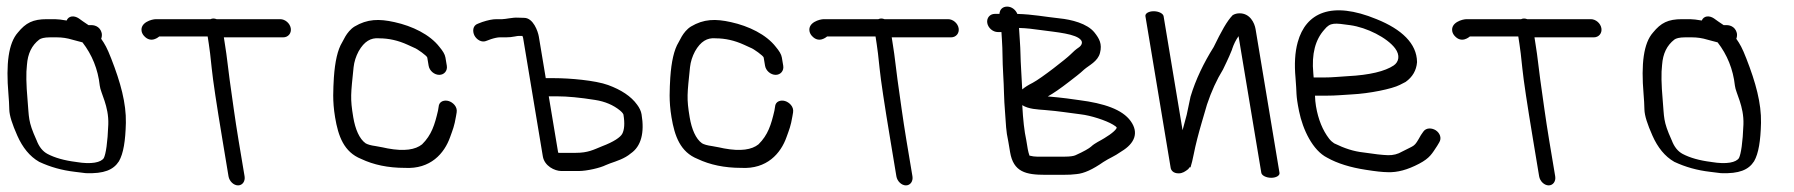

<svg xmlns="http://www.w3.org/2000/svg" viewBox="-20 -523 5428 581"><path d="M281.9 -263.8C284.3 -241.5 309.7 -202 307.7 -146.4C305.7 -91.5 300.2 -56.8 294.2 -44.8C285.8 -31.6 257.4 -25 211.4 -32.7L210.9 -32.8L210.4 -32.9C174.6 -37.3 145.4 -45.7 123.6 -57.3C109.6 -64.9 98.4 -77.9 90.5 -99.1L90.3 -99.5L90.1 -99.9C64.1 -157.4 68.2 -167 63.3 -221.5C59.2 -267.8 58.6 -302.3 61.5 -326.3C64 -361.2 76.3 -385.8 98.7 -403.2C103.5 -406.9 113.9 -410 131.1 -410H151.9C167.6 -410 183.3 -407.7 198.6 -403C207.8 -400 221.8 -397.3 229.6 -394.8C258.4 -357.6 276.5 -313.7 281.9 -263.8ZM34 -424.4C5.6 -392.4 -2.3 -329.8 5.5 -238.7C6.9 -222.5 7.8 -206.7 8.1 -191.5C8.6 -173 17 -147.2 32.4 -112.5C48.3 -76.7 70 -49.6 98.2 -33.5L98.8 -33.1L99.4 -32.9C132.2 -17.6 167.6 -7.6 206.5 -3.1L239.6 1L240.1 1C294.6 3 323.2 -8.8 340 -35.1C353.6 -58.8 359.6 -96.9 360.9 -151.3C362.1 -210.5 344.9 -273.4 316.5 -345.9C303.9 -378.3 297.4 -389.4 286.1 -405.7C287.5 -408.6 288.9 -415.6 288.1 -421C286.9 -427.7 283.7 -435.2 276.8 -440.5C270.4 -445.4 262.9 -447 256.2 -447H247.8C244.8 -448.9 238.8 -452.9 231.2 -458.2L218.5 -467.3C204 -477 187.4 -475.1 181.6 -460.9C167.1 -463.4 154.7 -465 146.2 -465L121.9 -465C79.7 -465 58.1 -454 34 -424.4Z M720.1 10.5 701.8 -99C691.1 -163.2 683 -224.7 674.9 -281.8C669.2 -322.3 667.2 -349.4 660.9 -387.3C659.4 -396.2 658.4 -402.5 657.4 -410H837C852.1 -410 862.4 -422.5 859.9 -437.5C857.4 -452.5 842.9 -465 827.9 -465H635.4C632 -466.2 629.1 -467 626 -467C622.7 -467 620 -466.4 617 -465H452.1C439.2 -465 403.6 -455 408.6 -428.3C409.5 -423.5 412 -418.7 415.6 -414.6C437.3 -390 460.4 -411.8 462 -412.7H608.4C609.1 -407.6 610.5 -398.3 611.9 -389.9C614.2 -376.3 617.1 -351.5 620.7 -316C624.4 -279.6 635.2 -207.8 653.2 -99.7L671.5 10.5C674 25.5 687.1 38 700.4 38C713.7 38 722.6 25.5 720.1 10.5Z M1332.1 -324 1327.9 -349C1326.3 -358.9 1319.7 -369.1 1309.8 -381C1280.6 -418.7 1227.9 -444.1 1174.1 -456C1126.8 -466.6 1091.5 -465.7 1052.8 -442.7C1027.7 -427.1 1016.5 -394.5 1015.5 -395.1C1001.6 -372.4 993.7 -336.9 990.3 -288.1C988.6 -253.6 985.5 -218.9 994 -168C1003.5 -111 1020.6 -63 1072.9 -42.1C1110.6 -24.2 1154.2 -15.1 1204.6 -15C1282.6 -10.5 1324.7 -58.6 1342.2 -108.5C1350.2 -130.9 1354.8 -140.8 1359.9 -171.2L1361.9 -183C1364.8 -200.7 1349.7 -213.7 1337.5 -217.3C1325.7 -220.8 1308.2 -217.7 1307.2 -199.1L1305.4 -188.1C1295.6 -145.8 1285.9 -114.4 1257.2 -86.2C1237 -70 1203.6 -64.5 1152.9 -73.9C1145.1 -75.7 1133.5 -78 1117 -80.9C1101.8 -82.9 1091.8 -86.1 1086.3 -89.4C1067.4 -102.8 1055 -132.2 1049 -168C1039.2 -226.8 1041.7 -237.9 1050 -319.7C1051.9 -336.4 1057 -352.4 1065.2 -367.8C1082.3 -398 1102.3 -409.1 1126.4 -407.1L1127 -407H1127.5C1156.5 -407 1184.9 -400.6 1213.4 -387.6C1219.2 -384.9 1225.9 -381.9 1233.5 -378.4C1242.3 -375.5 1272.1 -353.9 1272.9 -349L1277.1 -324C1279.6 -309 1294.1 -296.5 1309.2 -296.5C1324.2 -296.5 1334.6 -309 1332.1 -324Z M1640.6 -231.5H1666.5C1696.7 -231.5 1734.9 -227.9 1780.7 -220.6C1810.8 -216 1836.3 -205 1856.4 -188.5C1864.4 -181.8 1866.3 -177.5 1866.6 -176C1871.1 -149.1 1869.2 -130.1 1863 -118.3C1857.6 -107.8 1837.2 -93.7 1801.8 -80.4C1775.7 -69.8 1759.6 -60.5 1722.1 -60.5H1671.2L1669 -61.2ZM1546.1 -469.6C1532.3 -470.5 1509.1 -465 1499.9 -465H1482.9C1470.3 -465 1456.7 -462.1 1439.3 -456.4L1426.1 -451.3C1409.7 -445.6 1409.7 -427.4 1415.6 -415.7C1421.5 -404.2 1437 -392 1453.6 -400L1465.9 -404.6C1477 -408.2 1486.6 -410 1492 -410H1511.3C1520.3 -410 1529.5 -410.9 1538.5 -412.7C1548.1 -414.8 1552.1 -414.4 1560.9 -414.2C1561.5 -412.9 1562.7 -409.9 1562.9 -408.6L1622.6 -50C1627.5 -20.5 1658.6 -5.5 1678.7 -5.5H1731.3C1756 -5.5 1796.9 -15.1 1812.9 -23.3L1826.1 -28.6C1844.8 -35.2 1870.2 -42.8 1888.7 -58.7C1920.2 -80.2 1930.7 -121.5 1921.4 -177C1919.8 -187 1914.8 -197.1 1908 -206.1C1889.7 -231.7 1859.5 -251.3 1820.2 -265.7C1781.4 -279.9 1703.1 -286.5 1657.3 -286.5H1631.5L1610.5 -412.4C1607.9 -428 1593.7 -469 1566 -469C1558.8 -469 1552.2 -469.2 1546.1 -469.6Z M2350.1 -324 2345.9 -349C2344.3 -358.9 2337.7 -369.1 2327.8 -381C2298.6 -418.7 2245.9 -444.1 2192.1 -456C2144.8 -466.6 2109.5 -465.7 2070.8 -442.7C2045.7 -427.1 2034.5 -394.5 2033.5 -395.1C2019.6 -372.4 2011.7 -336.9 2008.3 -288.1C2006.6 -253.6 2003.5 -218.9 2012 -168C2021.5 -111 2038.6 -63 2090.9 -42.1C2128.6 -24.2 2172.2 -15.1 2222.6 -15C2300.6 -10.5 2342.7 -58.6 2360.2 -108.5C2368.2 -130.9 2372.8 -140.8 2377.9 -171.2L2379.9 -183C2382.8 -200.7 2367.7 -213.7 2355.5 -217.3C2343.7 -220.8 2326.2 -217.7 2325.2 -199.1L2323.4 -188.1C2313.6 -145.8 2303.9 -114.4 2275.2 -86.2C2255 -70 2221.6 -64.5 2170.9 -73.9C2163.1 -75.7 2151.5 -78 2135 -80.9C2119.8 -82.9 2109.8 -86.1 2104.3 -89.4C2085.4 -102.8 2073 -132.2 2067 -168C2057.2 -226.8 2059.7 -237.9 2068 -319.7C2069.9 -336.4 2075 -352.4 2083.2 -367.8C2100.3 -398 2120.3 -409.1 2144.4 -407.1L2145 -407H2145.5C2174.5 -407 2202.9 -400.6 2231.4 -387.6C2237.2 -384.9 2243.9 -381.9 2251.5 -378.4C2260.3 -375.5 2290.1 -353.9 2290.9 -349L2295.1 -324C2297.6 -309 2312.1 -296.5 2327.2 -296.5C2342.2 -296.5 2352.6 -309 2350.1 -324Z M2741.1 10.5 2722.8 -99C2712.1 -163.2 2704 -224.7 2695.9 -281.8C2690.2 -322.3 2688.2 -349.4 2681.9 -387.3C2680.4 -396.2 2679.4 -402.5 2678.4 -410H2858C2873.1 -410 2883.4 -422.5 2880.9 -437.5C2878.4 -452.5 2863.9 -465 2848.9 -465H2656.4C2653 -466.2 2650.1 -467 2647 -467C2643.7 -467 2641 -466.4 2638 -465H2473.1C2460.2 -465 2424.6 -455 2429.6 -428.3C2430.5 -423.5 2433 -418.7 2436.6 -414.6C2458.3 -390 2481.4 -411.8 2483 -412.7H2629.4C2630.1 -407.6 2631.5 -398.3 2632.9 -389.9C2635.2 -376.3 2638.1 -351.5 2641.7 -316C2645.4 -279.6 2656.2 -207.8 2674.2 -99.7L2692.5 10.5C2695 25.5 2708.1 38 2721.4 38C2734.7 38 2743.6 25.5 2741.1 10.5Z M3141.8 -190.1C3188.9 -186.2 3208.5 -182.1 3250.7 -177C3280.8 -173.5 3326.3 -158.9 3348.1 -145.8C3362.6 -137.1 3359.2 -136.4 3357.9 -133.8C3355.7 -129.5 3347.6 -122.2 3337.7 -115.2L3321.7 -104.8C3309.4 -96.9 3293.6 -90.6 3281.6 -79.3C3275.7 -73.9 3259.5 -64.5 3234.3 -53.2C3229.1 -50.8 3218.2 -49 3202.3 -49H3117.8C3111.1 -49 3103.9 -49.9 3095.2 -52.1C3093.2 -58.4 3091.3 -64.5 3090.1 -71.5L3085.4 -99.8L3085.3 -100.2C3079.8 -125.1 3075.8 -160.2 3073.4 -204.8C3092.7 -192.6 3119.8 -191.9 3141.8 -190.1ZM3068 -359.6C3067.7 -384.2 3064.9 -413.4 3063.6 -438.4C3086.9 -437.8 3106.7 -435.2 3132.5 -431.6C3176 -425.6 3237.1 -420.9 3251.4 -401.3C3256.8 -394.4 3253.1 -385.2 3244.2 -379.3C3236.1 -373.9 3227.5 -366.5 3218.2 -357C3207.7 -346.4 3132.3 -286.9 3104.9 -272.4C3091.7 -265.8 3081.2 -259.2 3073.3 -252.4C3072 -283.8 3068.2 -335.1 3068 -359.6ZM3004.4 -481H2990.4C2975.4 -481 2965 -468.5 2967.5 -453.5C2970 -438.5 2984.5 -426 2999.6 -426H3010.4C3010.7 -419.7 3011.2 -412.1 3011.8 -403.9C3014.4 -368.6 3013 -340.8 3015.6 -300C3018.6 -253.4 3017.5 -227.4 3021.4 -182.2C3024.5 -144.9 3023.4 -130.3 3031.4 -93.4L3036.5 -63C3046.6 -2.2 3084.5 6 3143.5 6H3196.7C3213.4 6 3225.9 5.4 3237 3.9C3260 2.1 3286.8 -10.4 3318.7 -32.7C3338.7 -45.7 3349.5 -48 3374.1 -65.2C3412.9 -88.7 3427.4 -120.8 3401.3 -156.8C3376.2 -191.6 3321.5 -210.3 3245.8 -220C3231.7 -221.9 3219.1 -223.6 3208.2 -225.2C3191.4 -227.6 3172.2 -229.1 3150.7 -231.2C3167.1 -240.2 3188.9 -255.2 3215.9 -276.2L3239.2 -294.3C3246.7 -300.1 3253.8 -306.2 3260.4 -312.4C3275.5 -325.6 3301.9 -336.9 3308.6 -362.7C3315.8 -390.1 3306.4 -406.5 3291.9 -424.7C3269.9 -452.3 3221.1 -463.9 3186.4 -467.4C3140.9 -472.3 3105.9 -479.6 3058.5 -480.9C3053.5 -493.4 3041.5 -503 3027.7 -503C3015 -503 3005.3 -495.5 3004.4 -481Z M3446.1 -474 3522.5 -15C3523.6 -8.5 3529.5 1.9 3547.4 1.6C3558.4 1.3 3566.4 -4 3575.3 -11C3577 -13.1 3578.3 -14.8 3579.3 -16C3579.3 -16 3580.9 -17.6 3580.9 -17.6C3580.9 -17.6 3582.4 -16 3582.4 -16C3586 -27.5 3589.2 -40.5 3592 -55C3598.2 -86.5 3606.6 -118.3 3616.3 -151.6L3632.4 -206.6C3645.7 -246.5 3661.9 -281.9 3680.8 -312.6C3697.5 -346.7 3705.7 -366.3 3708.2 -373.1L3708.3 -373.4L3708.3 -374.1C3713.5 -389.4 3719.4 -401.4 3727.9 -413.6L3796.8 0C3798.2 8.2 3811.8 15 3826.8 15C3841.8 15 3853.2 8.2 3851.8 0L3779.4 -435C3776.2 -454 3762.4 -482.7 3731.1 -482.7C3723.9 -482.7 3716.9 -481 3711.8 -478C3711.8 -478 3711.4 -477.7 3711.4 -477.7C3711.4 -477.7 3711 -478 3711 -478C3692.5 -459.2 3675.9 -428.2 3652.6 -380.6C3622.6 -332.8 3598.1 -282.3 3582.6 -230.5L3571 -175.5C3566.5 -159.3 3562.5 -144.4 3558.5 -129L3501.1 -474C3499.7 -482.2 3486.1 -489 3471.1 -489C3456 -489 3444.7 -482.2 3446.1 -474Z M3954.1 -301.6C3948.6 -359.9 3960.2 -403.1 3987.7 -433.5C4005.7 -455.8 4018.5 -453.4 4066 -446.8C4116.2 -439.8 4177.3 -409 4201.6 -376.8C4217.6 -355.5 4212.9 -335.3 4197.2 -324.8C4171.3 -307.5 4125.2 -295.9 4058.2 -292.5C4030.8 -291.1 4014.1 -288.5 3983.8 -288.5L3955.2 -288.5C3955 -290.8 3954.5 -296.7 3954.1 -301.6ZM3993 -233.5C4025.4 -233.5 4043.5 -236 4070.2 -237.3C4123.5 -239.9 4192.6 -254 4215.9 -266.1L4233.1 -274.9L4233.7 -275.3C4254.3 -289.9 4266.1 -310.1 4268 -334.7L4268.1 -335.2L4268 -335.7C4267.2 -391.1 4221.9 -434.3 4145.6 -465C4008.9 -521.5 3931.4 -484 3907 -395.5C3898.3 -364.4 3896.6 -327.7 3900.3 -287.5C3904.7 -238.4 3900.3 -239.7 3911 -186.5C3922.3 -130.8 3952.3 -67.7 3996.2 -45.8C4027 -28.4 4067.3 -16.1 4112.8 -9.2C4142.5 -4.5 4163.5 -2.1 4179 -2C4208.5 -0.7 4239.5 -9.3 4274.2 -27.5C4307.3 -44.9 4313.5 -58.4 4329 -81.7L4334.9 -91.6C4343.8 -105.4 4336.7 -121 4324.4 -128.9C4313.2 -135.9 4295.9 -137.4 4287.1 -124.8L4279.6 -114L4279.4 -113.6C4258.4 -76.3 4262.9 -85.4 4223.3 -64.5C4209.9 -56.5 4195.6 -53 4180.2 -53.4C4163.5 -53.9 4139.1 -56.6 4105.8 -61.7C4076.4 -64.9 4049 -73.7 4017.2 -89.3C4012.7 -92.1 4006.7 -97.2 4002 -103.3C3982.5 -128.6 3969 -161.3 3962.2 -201.7C3960.5 -212 3959.6 -221.6 3959.2 -233.5Z M4686.1 10.5 4667.8 -99C4657.1 -163.2 4649 -224.7 4640.9 -281.8C4635.2 -322.3 4633.2 -349.4 4626.9 -387.3C4625.4 -396.2 4624.4 -402.5 4623.4 -410H4803C4818.1 -410 4828.4 -422.5 4825.9 -437.5C4823.4 -452.5 4808.9 -465 4793.9 -465H4601.4C4598 -466.2 4595.1 -467 4592 -467C4588.7 -467 4586 -466.4 4583 -465H4418.1C4405.2 -465 4369.6 -455 4374.6 -428.3C4375.5 -423.5 4378 -418.7 4381.6 -414.6C4403.3 -390 4426.4 -411.8 4428 -412.7H4574.4C4575.1 -407.6 4576.5 -398.3 4577.9 -389.9C4580.2 -376.3 4583.1 -351.5 4586.7 -316C4590.4 -279.6 4601.2 -207.8 4619.2 -99.7L4637.5 10.5C4640 25.5 4653.1 38 4666.4 38C4679.7 38 4688.6 25.5 4686.1 10.5Z M5229.9 -263.8C5232.3 -241.5 5257.7 -202 5255.7 -146.4C5253.7 -91.5 5248.2 -56.8 5242.2 -44.8C5233.8 -31.6 5205.4 -25 5159.4 -32.7L5158.9 -32.8L5158.4 -32.9C5122.6 -37.3 5093.4 -45.7 5071.6 -57.3C5057.6 -64.9 5046.4 -77.9 5038.5 -99.1L5038.3 -99.5L5038.1 -99.9C5012.1 -157.4 5016.2 -167 5011.3 -221.5C5007.2 -267.8 5006.6 -302.3 5009.5 -326.3C5012 -361.2 5024.3 -385.8 5046.7 -403.2C5051.5 -406.9 5061.9 -410 5079.1 -410H5099.9C5115.6 -410 5131.3 -407.7 5146.6 -403C5155.8 -400 5169.8 -397.3 5177.6 -394.8C5206.4 -357.6 5224.5 -313.7 5229.9 -263.8ZM4982 -424.4C4953.6 -392.4 4945.7 -329.8 4953.5 -238.7C4954.9 -222.5 4955.8 -206.7 4956.1 -191.5C4956.6 -173 4965 -147.2 4980.4 -112.5C4996.3 -76.7 5018 -49.6 5046.2 -33.5L5046.8 -33.1L5047.4 -32.9C5080.2 -17.6 5115.6 -7.6 5154.5 -3.1L5187.6 1L5188.1 1C5242.6 3 5271.2 -8.8 5288 -35.1C5301.6 -58.8 5307.6 -96.9 5308.9 -151.3C5310.1 -210.5 5292.9 -273.4 5264.5 -345.9C5251.9 -378.3 5245.4 -389.4 5234.1 -405.7C5235.5 -408.6 5236.9 -415.6 5236.1 -421C5234.9 -427.7 5231.7 -435.2 5224.8 -440.5C5218.4 -445.4 5210.9 -447 5204.2 -447H5195.8C5192.8 -448.9 5186.8 -452.9 5179.2 -458.2L5166.5 -467.3C5152 -477 5135.4 -475.1 5129.6 -460.9C5115.1 -463.4 5102.7 -465 5094.2 -465L5069.9 -465C5027.7 -465 5006.1 -454 4982 -424.4Z"/></svg>

Font: MewTooHand
Style: BdCondLta
Weight: 400
Designer: Mew Too, Robert Jablonski
Version: Version 0.77